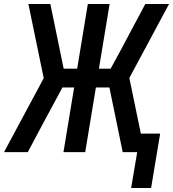

<svg xmlns="http://www.w3.org/2000/svg" viewBox="-25 -755 859 953"><path d="M725 178H626L656 0H584L518 -321H451L398 0H290L343 -321H285L188 -141L113 0H-5L192 -367L116 -735H225L291 -414H358L411 -735H519L466 -414H524Q534 -432 543.5 -449.5Q553 -467 562.5 -484.5Q572 -502 581.5 -519.5Q591 -537 600 -554.5Q609 -572 621 -594Q633 -616 642.5 -634.5Q652 -653 660.5 -668Q669 -683 675 -695L696 -735H814L617 -368L674 -92H770Z"/></svg>

Font: Iosevka Aile Semibold
Style: Italic
Weight: 600
Italic angle: -9°
Designer: Belleve Invis
Foundry: Belleve Invis
Version: Version 31.1.0; ttfautohint (v1.8.4)